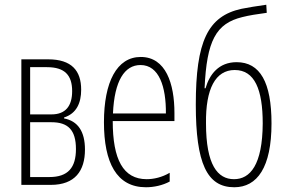

<svg xmlns="http://www.w3.org/2000/svg" viewBox="-20 -779 1205 809"><path d="M70 0H194C296 0 338 -59 338 -149C338 -225 308 -269 250 -280V-284C303 -301 322 -346 322 -401C322 -481 282 -529 183 -529H70ZM107 -297V-496H178C253 -496 284 -462 284 -395C284 -332 256 -297 197 -297ZM107 -33V-264H197C266 -264 300 -232 300 -151C300 -73 267 -33 188 -33Z M595 10C629 10 665 2 695 -14V-51C663 -32 628 -24 598 -24C499 -24 455 -107 455 -269H715V-303C715 -426 679 -539 573 -539C472 -539 418 -433 418 -264C418 -94 471 10 595 10ZM456 -301C462 -439 505 -505 572 -505C651 -505 680 -412 679 -301Z M967 10C1064 10 1124 -74 1124 -259C1124 -432 1076 -517 977 -517C902 -517 863 -466 846 -407H842C851 -608 890 -680 1001 -707C1028 -714 1066 -720 1104 -725L1102 -759C1064 -754 1024 -747 998 -742C855 -711 805 -604 805 -338C805 -91 852 10 967 10ZM966 -24C897 -24 848 -84 848 -259C846 -405 888 -484 969 -484C1053 -484 1087 -402 1087 -259C1086 -84 1034 -24 966 -24Z"/></svg>

Font: Noto Sans ExtraCondensed ExtraLight
Style: Regular
Weight: 200
Width: 2
Designer: Monotype Design Team
Foundry: Monotype Imaging Inc.
Version: Version 2.013